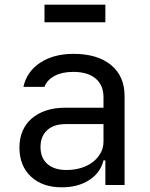

<svg xmlns="http://www.w3.org/2000/svg" viewBox="-20 -790 640 820"><path d="M63 -160Q63 -199 76.5 -230.5Q90 -262 115.5 -284Q141 -306 177 -318Q213 -330 258 -330H422V-375Q422 -426 388.5 -454.5Q355 -483 292 -483Q246 -483 213.5 -466Q181 -449 170 -419H80Q94 -484 151.5 -522Q209 -560 294 -560Q396 -560 454 -512.5Q512 -465 512 -380V0H430V-105H422Q409 -52 361 -21Q313 10 244 10Q161 10 112 -36Q63 -82 63 -160ZM264 -64Q298 -64 327 -73Q356 -82 377 -98.5Q398 -115 410 -137Q422 -159 422 -185V-260H260Q210 -260 181.5 -234Q153 -208 153 -162Q153 -116 182 -90Q211 -64 264 -64ZM170 -770H430V-695H170Z"/></svg>

Font: JetBrainsMono NF
Style: Regular
Weight: 400
Monospace: yes
Designer: Philipp Nurullin, Konstantin Bulenkov
Foundry: JetBrains
Version: Version 1.0.2; ttfautohint (v1.8.3)